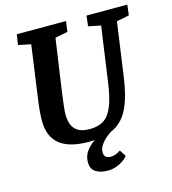

<svg xmlns="http://www.w3.org/2000/svg" viewBox="-121 -747 925 1032"><g transform="rotate(-15 341.5 -230.5)"><path d="M293 11Q229 11 187 -3Q145 -17 121 -41.5Q97 -66 87.5 -97Q78 -128 78 -163Q78 -211 87 -274L129 -576L59 -590L68 -648H342L334 -590L264 -576L221 -278Q216 -243 212.5 -210.5Q209 -178 209 -164Q209 -135 217.5 -110Q226 -85 249 -69.5Q272 -54 318 -54Q362 -54 393 -73Q424 -92 444 -140.5Q464 -189 476 -278L518 -576L449 -590L456 -648H683L676 -590L606 -576L564 -278Q550 -174 520 -110Q490 -46 435.5 -17.5Q381 11 293 11ZM353 187Q310 187 284.5 170Q259 153 259 116Q259 82 277.5 56Q296 30 322.5 12Q349 -6 373 -17H433Q428 -15 414.5 -6Q401 3 386 16.5Q371 30 360 47.5Q349 65 349 85Q349 103 359.5 111Q370 119 385 119Q398 119 412.5 114Q427 109 441 99L464 134Q456 147 438.5 159Q421 171 399 179Q377 187 353 187Z"/></g></svg>

Font: Faustina
Style: Bold Italic
Weight: 700
Italic angle: -8°
Designer: Alfonso Garcia
Foundry: http://www.omnibus-type.com
Version: Version 1.200